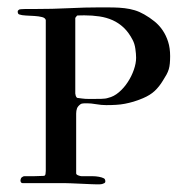

<svg xmlns="http://www.w3.org/2000/svg" viewBox="-20 -494 502 518"><path d="M35.2 -6.8Q35.2 -8.8 36.4 -12.2Q37.6 -15.6 42 -17.6Q43.9 -18.6 45.9 -18.6Q47.9 -18.6 49.8 -18.6H69.8Q75.7 -18.6 83 -19Q90.3 -19.5 97.7 -19.5Q102.1 -19.5 102.8 -24.9Q103.5 -30.3 103.5 -32.7V-439.9Q102.1 -445.8 93.3 -448Q84.5 -450.2 73 -450.9Q61.5 -451.7 50 -452.1Q38.6 -452.6 31.7 -455.1Q27.8 -456.5 27.8 -462.9Q27.8 -465.8 31.2 -467.8Q31.7 -468.8 37.1 -469.2Q42.5 -469.7 47.9 -469.7H71.8Q122.6 -469.7 165.8 -471.9Q209 -474.1 250 -474.1Q269 -474.1 285.4 -473.9Q301.8 -473.6 316.2 -471.9Q330.6 -470.2 343.5 -466.3Q356.4 -462.4 369.1 -455.1Q383.8 -446.8 396.7 -436.3Q409.7 -425.8 418.9 -412.1Q428.2 -398.4 433.6 -381.3Q439 -364.3 439 -342.8Q439 -331.5 438.2 -323Q437.5 -314.5 435.3 -307.1Q433.1 -299.8 429.2 -292.7Q425.3 -285.6 419.4 -276.4Q409.7 -260.3 397.5 -248.8Q385.3 -237.3 365.7 -229Q351.6 -223.1 340.1 -219.7Q328.6 -216.3 317.1 -214.1Q305.7 -211.9 293.7 -211.2Q281.7 -210.4 266.6 -210.4Q253.4 -210.4 239.3 -212.9Q225.1 -215.3 215.3 -215.3Q210.9 -215.3 205.3 -215.1Q199.7 -214.8 197.3 -212.9Q189.9 -207.5 187.7 -201.4Q185.5 -195.3 185.5 -187.5V-26.4Q185.5 -22.9 191.2 -20.8Q196.8 -18.6 200.2 -18.6H230.5Q238.3 -18.6 246.6 -17.1Q254.9 -15.6 258.3 -13.7Q264.2 -12.2 264.2 -4.4Q264.2 -0.5 259.3 1Q255.9 2.9 250.7 3.2Q245.6 3.4 242.2 3.4Q238.3 3.4 225.8 2.9Q213.4 2.4 198.7 1.7Q184.1 1 170.9 0.5Q157.7 0 152.8 0H93.8H40.5Q38.1 0 36.6 -2.2Q35.2 -4.4 35.2 -6.8ZM188 -230Q195.3 -229 200.7 -228.3Q206.1 -227.5 210.7 -227.3Q215.3 -227.1 220 -227.1Q224.6 -227.1 230.5 -227.1Q240.7 -227.1 252.9 -227.3Q265.1 -227.5 272 -230Q287.1 -233.4 300.8 -245.1Q314.5 -256.8 324.7 -272.5Q335 -288.1 341.1 -305.7Q347.2 -323.2 347.2 -337.9Q347.2 -348.6 345.2 -362.3Q343.3 -376 337.9 -386.2Q327.6 -406.2 314 -419.2Q300.3 -432.1 283.9 -439.5Q267.6 -446.8 248.3 -449.7Q229 -452.6 207.5 -452.6Q202.1 -452.6 195.6 -452.4Q189 -452.1 188 -452.1L183.1 -445.8V-241.7Q183.1 -239.7 184.3 -235.8Q185.5 -231.9 188 -230Z"/></svg>

Font: IM FELL French Canon SC
Style: Regular
Weight: 400
Designer: Igino Marini
Foundry: Igino Marini
Version: 3.00